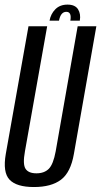

<svg xmlns="http://www.w3.org/2000/svg" viewBox="-28 -786 427 812"><path d="M115.5 5Q42 5 12.5 -26Q-17 -57 -3.5 -135L92.5 -675H171.5L77.5 -146Q67.5 -91.5 80 -72.2Q92.5 -53 126 -53Q159.5 -53 178.5 -72.2Q197.5 -91.5 207.5 -146L300.5 -675H379.5L284.5 -135Q271 -57 230 -26Q189 5 115.5 5ZM257.5 -766.5Q289.5 -766.5 302 -746.8Q314.5 -727 309.5 -698.5H269.5Q276 -736 252.5 -736Q228.5 -736 221.5 -698.5H181.5Q186.5 -727 206 -746.8Q225.5 -766.5 257.5 -766.5Z"/></svg>

Font: Anybody Condensed Regular
Style: Italic
Weight: 400
Width: 3
Italic angle: -10°
Designer: Tyler Finck
Foundry: Etcetera Type Company
Version: Version 1.010; ttfautohint (v1.8.3) -l 8 -r 50 -G 200 -x 14 